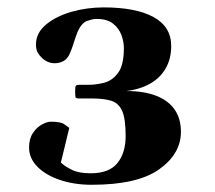

<svg xmlns="http://www.w3.org/2000/svg" viewBox="-20 -869 592 529"><path d="M232.9 -359.9Q184.1 -359.9 144.8 -373.3Q105.5 -386.7 82.8 -409.9Q60.1 -433.1 60.1 -462.4Q60.1 -486.8 70.8 -502.7Q81.5 -518.6 95.7 -526.1Q109.9 -533.7 120.1 -533.7Q147 -533.7 156.5 -527.1Q166 -520.5 170.9 -516.6Q168 -503.9 166.7 -499.5Q165.5 -495.1 164.3 -489.7Q163.1 -484.4 159.4 -469Q155.8 -453.6 147 -418.5Q145 -424.3 152.3 -417.2Q159.7 -410.2 178.5 -400.9Q197.3 -391.6 230 -391.6Q280.8 -391.6 303.5 -419.7Q326.2 -447.8 326.2 -494.6Q326.2 -541 316.7 -563Q307.1 -585 286.6 -591.3Q266.1 -597.7 233.4 -597.7H197.8Q191.4 -597.7 189.2 -599.4Q187 -601.1 187 -616.2Q187 -631.8 189.7 -633.5Q192.4 -635.3 197.8 -635.3H223.6Q243.7 -635.3 266.4 -640.9Q289.1 -646.5 305.2 -668Q321.3 -689.5 321.3 -736.8Q321.3 -753.4 314.7 -772Q308.1 -790.5 291.7 -803.7Q275.4 -816.9 245.6 -816.9Q236.3 -816.9 220.5 -811.5Q204.6 -806.2 193.4 -780.3Q187 -763.7 182.4 -748.5Q177.7 -733.4 172.4 -721.7Q166 -706.5 154.8 -700.7Q143.6 -694.8 130.9 -694.8Q111.3 -694.8 96.4 -708.7Q81.5 -722.7 80.1 -735.4Q79.6 -738.3 79.3 -741Q79.1 -743.7 79.1 -746.6Q79.1 -777.8 106.2 -800.8Q133.3 -823.7 176 -836.2Q218.8 -848.6 265.6 -848.6Q354.5 -848.6 403.1 -822Q451.7 -795.4 451.7 -742.2Q451.7 -707.5 436.8 -681.2Q421.9 -654.8 394.3 -638.9Q366.7 -623 328.1 -618.2Q377.9 -618.2 411.4 -604.7Q444.8 -591.3 461.7 -566.4Q478.5 -541.5 478.5 -505.9Q478.5 -445.3 418.7 -402.6Q358.9 -359.9 232.9 -359.9Z"/></svg>

Font: Gelasio
Style: Regular
Weight: 400
Designer: Eben Sorkin
Foundry: Eben Sorkin
Version: Version 1.008